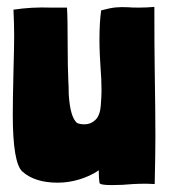

<svg xmlns="http://www.w3.org/2000/svg" viewBox="-20 -529 490 556"><path d="M266 -36 264 -35H265Q241 -19 210 -9.5Q179 0 147 0Q81 0 45 -32Q17 -57 17 -197Q17 -238 19 -322Q21 -394 21 -425Q21 -459 19 -501Q72 -509 127 -507H174Q176 -477 176 -391Q176 -335 178 -291Q179 -278 179 -257Q183 -190 203 -173Q211 -169 225 -169Q243 -169 256.5 -182Q270 -195 272 -225Q274 -253 274 -266Q274 -300 271 -336Q270 -348 269 -371.5Q268 -395 268 -413Q268 -465 273 -499Q299 -506 315 -507.5Q331 -509 351 -508Q360 -507 382 -507Q405 -507 427 -509Q427 -389 428 -331Q430 -201 430 -134Q430 -86 428 4L404 3Q383 3 365 4Q335 7 303 7Q268 7 268 0Q266 -13 266 -35Z"/></svg>

Font: Londrina Solid Black
Style: Regular
Weight: 900
Designer: Marcelo Magalhaes
Foundry: Marcelo Magalhães
Version: Version 1.002